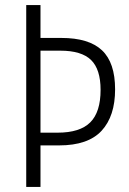

<svg xmlns="http://www.w3.org/2000/svg" viewBox="-20 -734 508 754"><path d="M432 -383Q432 -278 379 -220.5Q326 -163 212 -163H139V0H83V-714H139V-585H221Q329 -585 380.5 -536.5Q432 -488 432 -383ZM206 -213Q294 -213 334.5 -253.5Q375 -294 375 -381Q375 -462 337.5 -498.5Q300 -535 217 -535H139V-213Z"/></svg>

Font: Noto Sans Lao Looped Condensed Light
Style: Regular
Weight: 300
Width: 3
Designer: Mark Frömberg, Ben Mitchell
Foundry: The Fontpad Ltd
Version: Version 1.002; ttfautohint (v1.8.4.7-5d5b)